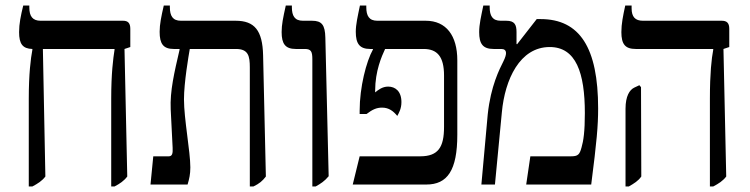

<svg xmlns="http://www.w3.org/2000/svg" viewBox="-20 -667 2712 694"><path d="M84 7H97C116 -3 132 -13 144 -29L135 -490H394V-487C389 -455 382 -402 382 -311V7H394C413 -3 428 -13 440 -29L430 -490L451 -497V-563C451 -584 442 -592 425 -592H127C98 -592 86 -608 86 -640V-647H64C55 -610 49 -581 49 -551C49 -508 62 -491 97 -490V-487C91 -455 84 -400 84 -310Z M524 0H658C664 -20 668 -37 668 -62C668 -119 645 -237 645 -308C645 -369 662 -467 666 -490H833C878 -490 883 -464 883 -423V7H896C917 -3 929 -13 941 -29L931 -467C929 -557 900 -592 832 -592H634C604 -592 594 -610 594 -641V-647H572C563 -608 557 -579 557 -552C557 -509 570 -490 608 -490H629V-487C610 -405 594 -338 597 -272L604 -133C605 -113 603 -102 590 -102H534Z M1109 7H1121C1139 -3 1153 -12 1168 -30L1156 -531C1155 -577 1143 -592 1108 -592H1075C1045 -592 1035 -610 1035 -641V-647H1013C1003 -602 998 -578 998 -551C998 -509 1011 -490 1049 -490H1082C1105 -490 1109 -480 1109 -452Z M1255 0H1521C1597 0 1633 -51 1633 -180V-449C1633 -538 1593 -592 1519 -592H1344C1314 -592 1304 -610 1304 -641V-647H1281C1273 -608 1266 -579 1266 -552C1266 -509 1280 -490 1318 -490H1328V-488C1304 -445 1280 -352 1280 -267V-255H1305C1326 -271 1341 -278 1361 -278C1386 -278 1402 -265 1416 -248C1422 -259 1431 -274 1431 -298C1431 -337 1409 -354 1383 -354C1362 -354 1347 -342 1336 -333V-339C1336 -411 1360 -464 1372 -490H1511C1560 -490 1585 -463 1585 -394V-208C1585 -135 1564 -102 1499 -102H1280Z M1720 0H1769L1794 -261C1805 -380 1859 -497 1967 -497C2062 -497 2094 -404 2094 -258C2094 -191 2089 -158 2082 -134C2075 -108 2069 -102 2044 -102H1897L1882 0H2117C2137 -156 2142 -212 2142 -275C2142 -494 2076 -598 1934 -598H1920L1849 -507L1847 -508V-551C1847 -578 1840 -592 1810 -592H1790C1760 -592 1750 -610 1750 -641V-647H1727C1719 -608 1712 -579 1712 -551C1712 -509 1725 -490 1764 -490H1792C1803 -490 1809 -485 1809 -475C1809 -469 1807 -460 1799 -444C1786 -418 1754 -357 1743 -254Z M2546 7H2558C2577 -3 2593 -13 2605 -29L2595 -490L2616 -497V-563C2616 -584 2607 -592 2589 -592H2304C2276 -592 2263 -606 2263 -637V-647H2240C2232 -610 2226 -581 2226 -551C2226 -507 2240 -490 2278 -490H2558V-487C2552 -455 2546 -403 2546 -311ZM2241 7H2253C2272 -4 2287 -13 2298 -29L2297 -352L2291 -359L2272 -350C2256 -342 2241 -320 2241 -274Z"/></svg>

Font: Noto Serif Hebrew Condensed Medium
Style: Regular
Weight: 500
Width: 3
Designer: Monotype Design Team
Foundry: Monotype Imaging Inc.
Version: Version 2.004